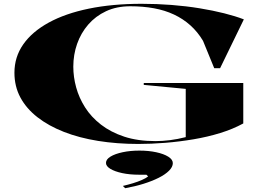

<svg xmlns="http://www.w3.org/2000/svg" viewBox="-20 -743 1378 1011"><path d="M737 -296V-306H1261V-93Q1206 -63 1139.5 -42.5Q1073 -22 999 -9.5Q925 3 851 9Q777 15 708 15Q596 15 496.5 -1Q397 -17 316.5 -48.5Q236 -80 177.5 -125.5Q119 -171 87.5 -229.5Q56 -288 56 -360Q56 -443 102.5 -509.5Q149 -576 236.5 -624Q324 -672 448 -697.5Q572 -723 726 -723Q806 -723 883 -717Q960 -711 1030.5 -699.5Q1101 -688 1160.5 -673Q1220 -658 1264 -641L1139 -384H1108L1049 -528Q1021 -575 982.5 -609.5Q944 -644 896 -666.5Q848 -689 790.5 -699.5Q733 -710 666 -710Q594 -710 538.5 -684Q483 -658 444.5 -613.5Q406 -569 386 -512Q366 -455 366 -392Q366 -338 381 -283Q396 -228 428 -177.5Q460 -127 511.5 -87Q563 -47 634 -23.5Q705 0 799 0Q835 0 875 -5Q915 -10 958 -21V-275ZM639 248 627 236Q653 230 679.5 222Q706 214 727.5 204.5Q749 195 760 186L751 177H713Q663 177 623.5 168.5Q584 160 561 146Q538 132 538 115Q538 96 562 81.5Q586 67 626 58.5Q666 50 714 50Q762 50 802 58.5Q842 67 866 82Q890 97 890 116Q890 136 870 156Q850 176 815 193.5Q780 211 735 225Q690 239 639 248Z"/></svg>

Font: Kalnia Expanded Medium
Style: Regular
Weight: 500
Width: 7
Designer: Frida Medrano
Foundry: Frida Medrano
Version: Version 1.105